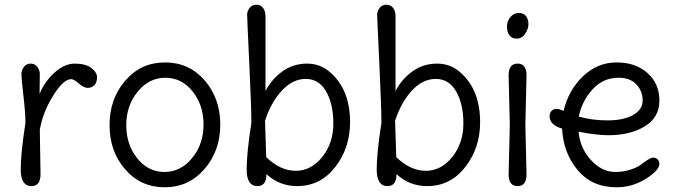

<svg xmlns="http://www.w3.org/2000/svg" viewBox="-20 -780 2868 815"><path d="M149 -229 152 -41Q152 10 114 10Q68 10 68 -60.5Q68 -131 88 -258Q88 -300 79.5 -373Q71 -446 71 -464Q71 -482 81.5 -496Q92 -510 110 -510Q128 -510 138.5 -496Q149 -482 149 -465.5Q149 -449 148.5 -423.5Q148 -398 148 -381Q168 -432 210.5 -471Q253 -510 298 -510Q343 -510 367.5 -491.5Q392 -473 392 -452Q392 -431 381 -419Q370 -407 352.5 -407Q335 -407 314.5 -425.5Q294 -444 282 -444Q249 -444 205 -373Q161 -302 149 -229Z M795.5 -109Q844 -168 844 -251Q844 -334 797.5 -392Q751 -450 682 -450Q613 -450 564.5 -391Q516 -332 516 -249Q516 -166 562.5 -108Q609 -50 678 -50Q747 -50 795.5 -109ZM680.5 -515Q783 -515 849 -438.5Q915 -362 915 -251Q915 -140 848 -62.5Q781 15 679 15Q577 15 511 -61.5Q445 -138 445 -249Q445 -360 511.5 -437.5Q578 -515 680.5 -515Z M1466 -261Q1466 -152 1403 -71Q1340 10 1241 10Q1166 10 1111 -41Q1111 10 1073 10Q1027 10 1027 -60.5Q1027 -131 1047 -258Q1047 -326 1038 -514.5Q1029 -703 1029 -718Q1029 -733 1039.5 -746.5Q1050 -760 1068 -760Q1086 -760 1096.5 -746.5Q1107 -733 1107 -710V-394Q1134 -445 1179.5 -477.5Q1225 -510 1283.5 -510Q1342 -510 1385 -470Q1466 -397 1466 -261ZM1105 -267 1110 -113Q1170 -55 1235.5 -55Q1301 -55 1348 -114Q1395 -173 1395 -255.5Q1395 -338 1364.5 -391.5Q1334 -445 1278 -445Q1222 -445 1176 -395Q1130 -345 1105 -267Z M2018 -261Q2018 -152 1955 -71Q1892 10 1793 10Q1718 10 1663 -41Q1663 10 1625 10Q1579 10 1579 -60.5Q1579 -131 1599 -258Q1599 -326 1590 -514.5Q1581 -703 1581 -718Q1581 -733 1591.5 -746.5Q1602 -760 1620 -760Q1638 -760 1648.5 -746.5Q1659 -733 1659 -710V-394Q1686 -445 1731.5 -477.5Q1777 -510 1835.5 -510Q1894 -510 1937 -470Q2018 -397 2018 -261ZM1657 -267 1662 -113Q1722 -55 1787.5 -55Q1853 -55 1900 -114Q1947 -173 1947 -255.5Q1947 -338 1916.5 -391.5Q1886 -445 1830 -445Q1774 -445 1728 -395Q1682 -345 1657 -267Z M2182 -725Q2203 -725 2213 -711.5Q2223 -698 2223 -677.5Q2223 -657 2209 -636.5Q2195 -616 2174 -616Q2153 -616 2142.5 -630Q2132 -644 2132 -667Q2132 -690 2146.5 -707.5Q2161 -725 2182 -725ZM2210 -250 2215 -40Q2215 10 2177 10Q2139 10 2139 -40L2144 -250L2139 -460Q2139 -510 2177 -510Q2215 -510 2215 -460Z M2606 -450Q2540 -450 2495 -400.5Q2450 -351 2437 -285Q2492 -269 2559.5 -269Q2627 -269 2667.5 -292Q2708 -315 2708 -354Q2708 -393 2681.5 -421.5Q2655 -450 2606 -450ZM2563 -206Q2511 -206 2436 -221Q2442 -151 2488.5 -100.5Q2535 -50 2592 -50Q2626 -50 2655 -59.5Q2684 -69 2699 -80Q2739 -111 2751.5 -111Q2764 -111 2771.5 -103.5Q2779 -96 2779 -85Q2779 -57 2721.5 -21Q2664 15 2597 15Q2493 15 2432 -58Q2371 -131 2366 -234Q2313 -250 2313 -286Q2313 -301 2321.5 -309.5Q2330 -318 2342 -318Q2354 -318 2372 -309Q2394 -399 2455.5 -457Q2517 -515 2597.5 -515Q2678 -515 2728.5 -470Q2779 -425 2779 -353Q2779 -281 2716.5 -243.5Q2654 -206 2563 -206Z"/></svg>

Font: Delius
Style: Regular
Weight: 400
Designer: Natalia Raices
Foundry: Natalia Raices
Version: Version 1.001